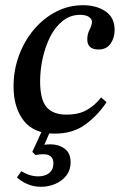

<svg xmlns="http://www.w3.org/2000/svg" viewBox="-20 -500 461 737"><path d="M137 217Q109 217 85 206.5Q61 196 45 181L62 157Q74 165 91 171Q108 177 127 177Q153 177 169 164Q185 151 185 127Q185 92 146 92Q136 92 126 93.5Q116 95 116 95L104 83L144 -4H176L150 56Q153 55 159.5 54.5Q166 54 174 54Q205 54 228 70.5Q251 87 251 123Q251 153 234.5 174Q218 195 192 206Q166 217 137 217ZM190 13Q109 13 70.5 -37.5Q32 -88 32 -168Q32 -231 53 -287.5Q74 -344 111 -387.5Q148 -431 196 -455.5Q244 -480 299 -480Q350 -480 385 -456.5Q420 -433 420 -385Q420 -355 404.5 -332.5Q389 -310 358 -310Q315 -310 315 -349Q315 -369 324 -386.5Q333 -404 333 -416Q333 -427 321.5 -435Q310 -443 287 -443Q250 -443 221 -420Q192 -397 173 -359.5Q154 -322 144 -277Q134 -232 134 -188Q134 -117 159 -88.5Q184 -60 235 -60Q283 -60 314.5 -78.5Q346 -97 368 -126L389 -108Q358 -60 309.5 -23.5Q261 13 190 13Z"/></svg>

Font: STIX Two Text Medium
Style: Italic
Weight: 500
Italic angle: -12°
Designer: Ross Mills, John Hudson & Paul Hanslow, Tiro Typeworks Ltd; with prior portions MicroPress Inc. and Coen Hoffman, Elsevi
Foundry: Tiro Typeworks Ltd
Version: Version 2.13 b171